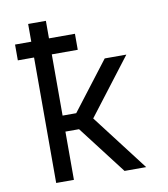

<svg xmlns="http://www.w3.org/2000/svg" viewBox="-82 -805 765 874"><g transform="rotate(-10 300.0 -367.5)"><path d="M107 0V-580H32V-653H107V-735H189V-654H309V-580H189V-297H252L423 -520H523L324 -260L523 0H423L252 -223H189V0Z"/></g></svg>

Font: Iosevka Meiseki Sans
Style: Regular
Weight: 400
Monospace: yes
Designer: Belleve Invis
Foundry: Belleve Invis
Version: Version 11.2.6; ttfautohint (v1.8.4)